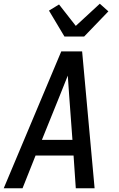

<svg xmlns="http://www.w3.org/2000/svg" viewBox="-20 -1011 640 1031"><path d="M0 0 309 -735H421L488 0H387L375 -176H171L101 0ZM205 -260H369L352 -490Q350 -519 348 -547.5Q346 -576 344 -605Q332 -576 321 -547.5Q310 -519 298 -490ZM326 -815 243 -954 297 -987 387 -872 516 -991 562 -950 432 -815Z"/></svg>

Font: Iosevka Aile Medium Oblique
Style: Regular
Weight: 500
Italic angle: -9°
Designer: Belleve Invis
Foundry: Belleve Invis
Version: Version 31.1.0; ttfautohint (v1.8.4)